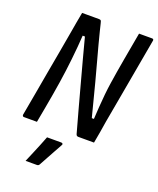

<svg xmlns="http://www.w3.org/2000/svg" viewBox="-168 -800 939 1141"><g transform="rotate(20 301.0 -229.5)"><path d="M119 0Q98 0 77.5 0Q57 0 36 0Q33 0 31 -1.5Q29 -3 28 -5.5Q27 -8 27 -11Q40 -82 52.5 -152.5Q65 -223 77.5 -293.5Q90 -364 103 -435Q116 -506 128 -577Q133 -607 138.5 -638Q144 -669 150 -700Q165 -700 184.5 -700Q204 -700 223 -700Q242 -700 258 -700Q262 -700 265.5 -698.5Q269 -697 271 -693Q273 -689 275 -679Q279 -663 287 -630Q295 -597 307 -552.5Q319 -508 333.5 -454.5Q348 -401 363.5 -343Q379 -285 394 -225Q409 -165 424 -108L396 -132H447L430 -110Q433 -164 436 -208Q439 -252 443 -291Q447 -330 452.5 -366.5Q458 -403 464.5 -442.5Q471 -482 479 -527Q487 -570 494.5 -613.5Q502 -657 510 -700Q532 -700 552.5 -700Q573 -700 593 -700Q598 -700 600.5 -697Q603 -694 602 -689Q590 -621 577.5 -552Q565 -483 553 -414.5Q541 -346 528.5 -277.5Q516 -209 504 -141Q499 -105 492.5 -70Q486 -35 480 0Q465 0 447 0Q429 0 412 0Q395 0 381 0Q374 0 370 -3.5Q366 -7 362 -25Q345 -85 326.5 -153.5Q308 -222 288 -295.5Q268 -369 247.5 -445.5Q227 -522 207 -599L236 -574H185L201 -598Q198 -545 194 -502Q190 -459 186 -421Q182 -383 177 -345.5Q172 -308 166 -268Q160 -228 152 -182Q144 -138 136 -92Q128 -46 119 0ZM207 66Q224 66 239 66Q254 66 268.5 66Q283 66 297 66Q303 66 306 70Q309 74 305 80Q289 109 276.5 131.5Q264 154 251.5 177Q239 200 222 231Q220 235 216.5 238Q213 241 206 241Q192 241 174 241Q156 241 135 241Q149 208 161 179.5Q173 151 184.5 123Q196 95 207 66Z"/></g></svg>

Font: RecMonoLinear Nerd Font Mono
Style: Italic
Weight: 400
Italic angle: -10°
Monospace: yes
Version: Version 1.085; ttfautohint (v1.8.4.7-5d5b);Nerd Fonts 3.2.1